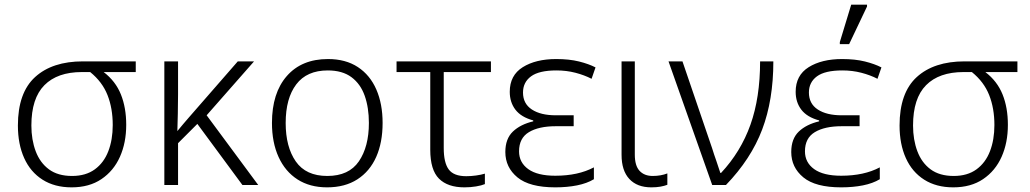

<svg xmlns="http://www.w3.org/2000/svg" viewBox="-20 -796 4432 826"><path d="M288 10Q215 10 163 -23Q111 -56 84 -116Q57 -176 57 -256Q57 -397 131 -464.5Q205 -532 337 -532H564V-486H426Q477 -447 500 -390Q523 -333 523 -259Q523 -182 496 -121.5Q469 -61 416.5 -25.5Q364 10 288 10ZM290 -39Q349 -39 388 -67.5Q427 -96 446 -145.5Q465 -195 465 -258Q465 -330 442.5 -387Q420 -444 368 -486H332Q227 -486 171 -429.5Q115 -373 115 -256Q115 -195 133.5 -145.5Q152 -96 190.5 -67.5Q229 -39 290 -39Z M1073 -532 869 -300 1091 0H1023L829 -263L746 -180V0H687V-532H746V-391Q746 -347 745 -306.5Q744 -266 743 -232Q756 -248 767.5 -261.5Q779 -275 792 -290L1003 -532Z M1626 -267Q1626 -183 1598.5 -121Q1571 -59 1517.5 -24.5Q1464 10 1387 10Q1313 10 1260 -24Q1207 -58 1178.5 -120.5Q1150 -183 1150 -267Q1150 -396 1214 -469Q1278 -542 1391 -542Q1467 -542 1519.5 -507.5Q1572 -473 1599 -411Q1626 -349 1626 -267ZM1209 -267Q1209 -164 1252.5 -101.5Q1296 -39 1388 -39Q1481 -39 1524 -102Q1567 -165 1567 -267Q1567 -333 1549 -384Q1531 -435 1492 -464Q1453 -493 1390 -493Q1300 -493 1254.5 -433Q1209 -373 1209 -267Z M1978 10Q1906 10 1868.5 -27.5Q1831 -65 1831 -152V-486H1686V-532H2092V-486H1889V-159Q1889 -96 1910.5 -67Q1932 -38 1986 -38Q2006 -38 2028 -41Q2050 -44 2066 -49V-4Q2052 2 2028 6Q2004 10 1978 10Z M2369 10Q2258 10 2206 -33Q2154 -76 2154 -142Q2154 -199 2186.5 -230Q2219 -261 2274 -274V-278Q2222 -292 2197.5 -324Q2173 -356 2173 -401Q2173 -472 2229 -507Q2285 -542 2373 -542Q2429 -542 2471 -531.5Q2513 -521 2542 -506L2525 -457Q2494 -473 2455.5 -483Q2417 -493 2374 -493Q2299 -493 2264.5 -467.5Q2230 -442 2230 -398Q2230 -350 2268 -325Q2306 -300 2371 -300H2448V-253H2371Q2298 -253 2255.5 -227.5Q2213 -202 2213 -145Q2213 -97 2252.5 -68.5Q2292 -40 2369 -40Q2467 -40 2535 -76V-25Q2505 -7 2462.5 1.5Q2420 10 2369 10Z M2782 10Q2721 10 2687.5 -26Q2654 -62 2654 -130V-532H2711V-131Q2711 -83 2731.5 -61Q2752 -39 2788 -39Q2823 -39 2851 -50V-1Q2838 4 2821 7Q2804 10 2782 10Z M3044 0 2856 -532H2916L3044 -157Q3051 -134 3062 -103Q3073 -72 3079 -52H3082Q3167 -143 3208.5 -259.5Q3250 -376 3250 -532H3307Q3307 -366 3259 -239Q3211 -112 3103 0Z M3599 10Q3488 10 3436 -33Q3384 -76 3384 -142Q3384 -199 3416.5 -230Q3449 -261 3504 -274V-278Q3452 -292 3427.5 -324Q3403 -356 3403 -401Q3403 -472 3459 -507Q3515 -542 3603 -542Q3659 -542 3701 -531.5Q3743 -521 3772 -506L3755 -457Q3724 -473 3685.5 -483Q3647 -493 3604 -493Q3529 -493 3494.5 -467.5Q3460 -442 3460 -398Q3460 -350 3498 -325Q3536 -300 3601 -300H3678V-253H3601Q3528 -253 3485.5 -227.5Q3443 -202 3443 -145Q3443 -97 3482.5 -68.5Q3522 -40 3599 -40Q3697 -40 3765 -76V-25Q3735 -7 3692.5 1.5Q3650 10 3599 10ZM3593 -606V-615L3642 -776H3710V-768L3633 -606Z M4081 10Q4008 10 3956 -23Q3904 -56 3877 -116Q3850 -176 3850 -256Q3850 -397 3924 -464.5Q3998 -532 4130 -532H4357V-486H4219Q4270 -447 4293 -390Q4316 -333 4316 -259Q4316 -182 4289 -121.5Q4262 -61 4209.5 -25.5Q4157 10 4081 10ZM4083 -39Q4142 -39 4181 -67.5Q4220 -96 4239 -145.5Q4258 -195 4258 -258Q4258 -330 4235.5 -387Q4213 -444 4161 -486H4125Q4020 -486 3964 -429.5Q3908 -373 3908 -256Q3908 -195 3926.5 -145.5Q3945 -96 3983.5 -67.5Q4022 -39 4083 -39Z"/></svg>

Font: Noto Sans Light
Style: Regular
Weight: 300
Designer: Monotype Design Team
Foundry: Monotype Imaging Inc.
Version: Version 2.007